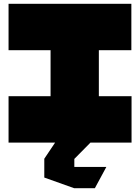

<svg xmlns="http://www.w3.org/2000/svg" viewBox="-20 -750 737 1010"><path d="M246 0V-486L448 -730H500V-244L298 0ZM25 0V-244H246V0ZM298 0 500 -244H672V0ZM25 -486V-730H448L246 -486ZM500 -486V-730H671V-486ZM213 86V85L270 0H455V1L371 86ZM370 240 213 184V86H371V240ZM371 240V128H539V129L479 240Z"/></svg>

Font: Foldit Black
Style: Regular
Weight: 900
Version: Version 1.003